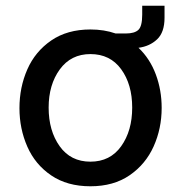

<svg xmlns="http://www.w3.org/2000/svg" viewBox="-20 -644 648 671"><path d="M464 -477Q504 -439 524.5 -384Q545 -329 545 -267Q545 -195 517 -132.5Q489 -70 433 -31.5Q377 7 296 7Q215 7 159 -31Q103 -69 75.5 -131.5Q48 -194 48 -266Q48 -339 75.5 -401.5Q103 -464 159 -502.5Q215 -541 296 -541Q344 -541 384 -527H420Q450 -527 463.5 -539.5Q477 -552 477 -593V-624H555V-582Q555 -531 529 -506.5Q503 -482 464 -477ZM442 -268Q442 -349 403.5 -402Q365 -455 296 -455Q228 -455 189 -401.5Q150 -348 150 -268Q150 -187 188.5 -133Q227 -79 296 -79Q365 -79 403.5 -133Q442 -187 442 -268Z"/></svg>

Font: Be Vietnam Medium
Style: Regular
Weight: 500
Designer: Gabriel Lam
Foundry: TypeRant
Version: Version 4.000